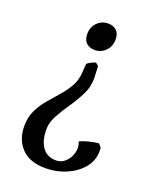

<svg xmlns="http://www.w3.org/2000/svg" viewBox="-133 -521 690 856"><g transform="rotate(20 212.0 -93.0)"><path d="M286.1 -388.2Q286.1 -355 264.9 -333.5Q243.7 -312 213.9 -312Q189.5 -312 174.1 -325.9Q158.7 -339.8 158.7 -368.7Q158.7 -401.9 180.2 -422.9Q201.7 -443.8 231.4 -443.8Q255.4 -443.8 270.8 -429.9Q286.1 -416 286.1 -388.2ZM199.7 -241.2Q215.8 -254.9 239.3 -261.2L252.9 -250L255.4 -197.8Q255.4 -195.8 255.4 -193.6Q255.4 -191.4 255.4 -189.5Q255.4 -150.9 236.8 -114Q218.3 -77.1 194.1 -42Q169.9 -6.8 151.4 26.9Q132.8 60.5 132.8 92.8Q132.8 147.5 155.3 178.5Q177.7 209.5 219.7 209.5Q250.5 209.5 271.7 183.6Q293 157.7 293 123.5Q293 109.9 286.6 95.7Q302.7 86.9 328.6 80.6Q354.5 74.2 375 72.3L388.2 87.4Q389.2 90.8 389.2 95.7Q389.2 100.6 389.2 104.5Q389.2 149.4 360.4 184.1Q331.5 218.8 285.4 238.5Q239.3 258.3 188 258.3Q112.3 258.3 73.7 217.8Q35.2 177.2 35.2 113.8Q35.2 71.8 50.5 39.6Q65.9 7.3 89.1 -20.3Q112.3 -47.9 136 -74.5Q159.7 -101.1 177 -130.9Q194.3 -160.6 196.8 -197.8Z"/></g></svg>

Font: Namdhinggo Medium
Style: Regular
Weight: 500
Designer: Victor Gaultney
Foundry: SIL International
Version: Version 3.001